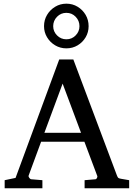

<svg xmlns="http://www.w3.org/2000/svg" viewBox="-20 -1004 714 1024"><path d="M668.9 0H431.2V-43L488.8 -47.9Q493.7 -47.9 497.1 -54.7Q500.5 -61.5 499 -64.9L430.2 -248H199.2L132.8 -67.9Q130.9 -62 136.5 -54.9Q142.1 -47.9 147 -47.9L206.1 -43V0H4.9V-43L63 -55.2L295.9 -687H371.1L603 -69.8Q606.9 -59.6 609.9 -56.2Q612.8 -52.7 624 -50.8L668.9 -43ZM412.1 -295.9 314 -558.1 216.8 -295.9ZM452.6 -864.3Q452.6 -832 436.8 -805.2Q420.9 -778.3 394 -762.2Q367.2 -746.1 334 -746.1Q301.3 -746.1 274.2 -762.2Q247.1 -778.3 231 -805.2Q214.8 -832 214.8 -864.3Q214.8 -897.5 231 -924.6Q247.1 -951.7 274.2 -968Q301.3 -984.4 334 -984.4Q367.2 -984.4 394 -968Q420.9 -951.7 436.8 -924.6Q452.6 -897.5 452.6 -864.3ZM403.8 -864.3Q403.8 -893.6 383.5 -914.6Q363.3 -935.5 334 -935.5Q304.7 -935.5 284.2 -914.6Q263.7 -893.6 263.7 -864.3Q263.7 -835.9 284.2 -815.2Q304.7 -794.4 334 -794.4Q363.3 -794.4 383.5 -815.2Q403.8 -835.9 403.8 -864.3Z"/></svg>

Font: Eeyek
Style: Regular
Weight: 400
Designer: Pravabati Chingangbam and Tabish
Foundry: SIL International
Version: Version 2.000